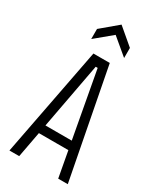

<svg xmlns="http://www.w3.org/2000/svg" viewBox="-217 -935 837 1006"><g transform="rotate(30 202.0 -432.5)"><path d="M25 0 152 -660H251L378 0H320L209 -606H197L84 0ZM95 -156V-208H309V-156ZM104 -720V-781L204 -865L303 -781V-720L204 -803Z"/></g></svg>

Font: Bricolage Grotesque 24pt Condensed ExtraLight
Style: Regular
Weight: 250
Width: 3
Designer: Mathieu Triay
Foundry: Atelier Triay
Version: Version 1.001;gftools[0.9.33.dev8+g029e19f]